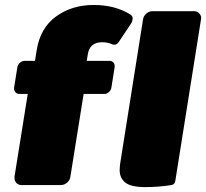

<svg xmlns="http://www.w3.org/2000/svg" viewBox="-20 -745 830 773"><path d="M461.7 -60.8Q461.7 -68.3 463.3 -83.3L555.8 -666.7Q557.5 -680 568.8 -690Q580 -700 594.2 -700H760.8Q773.3 -700 781.7 -691.7Q790 -683.3 790 -671.7Q790 -670.8 789.6 -669.2Q789.2 -667.5 789.2 -666.7L685.8 -16.7Q683.3 -2.5 670.8 0Q616.7 8.3 565 8.3Q508.3 8.3 485 -9.6Q461.7 -27.5 461.7 -60.8ZM36.7 -387.5V-391.7L50 -475Q51.7 -485 60.4 -492.5Q69.2 -500 79.2 -500H120.8L127.5 -541.7Q141.7 -632.5 205.8 -678.8Q270 -725 356.7 -725Q442.5 -725 503.3 -687.5Q514.2 -681.7 514.2 -670.8Q514.2 -670 513.8 -668.3Q513.3 -666.7 513.3 -665Q511.7 -655.8 507.5 -650L457.5 -575Q450 -565 440.8 -565Q435 -565 431.7 -566.7Q413.3 -575 390.8 -575Q340.8 -575 333.3 -525L329.2 -500H420.8Q430 -500 435.8 -494.2Q441.7 -488.3 441.7 -479.2V-475L428.3 -391.7Q426.7 -381.7 418.3 -374.2Q410 -366.7 400 -366.7H316.7L263.3 -33.3Q261.7 -20 250.4 -10Q239.2 0 225 0H66.7Q54.2 0 46.2 -8.3Q38.3 -16.7 38.3 -28.3V-33.3L91.7 -366.7H58.3Q49.2 -366.7 42.9 -372.9Q36.7 -379.2 36.7 -387.5Z"/></svg>

Font: BoonTook Mon
Style: Italic
Weight: 400
Italic angle: -9°
Designer: Sungsit Sawaiwan
Foundry: FontUni
Version: Version 3.0